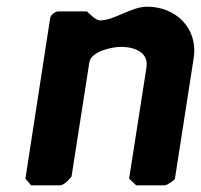

<svg xmlns="http://www.w3.org/2000/svg" viewBox="-20 -554 601 574"><path d="M56 -20 73 0H160C167 0 177 -8 182 -13C186 -17 194 -26 194 -27L247 -367C252 -402 319 -414 342 -414C376 -414 425 -401 418 -353L366 -20L387 0H473C479 0 502 -15 503 -20L559 -380C573 -470 505 -534 420 -534C372 -534 322 -493 279 -493C266 -493 244 -516 240 -520H154C145 -520 131 -509 130 -500Z"/></svg>

Font: Asimov Print
Style: CIt
Weight: 500
Designer: Google
Version: Version 2.000980: 2014